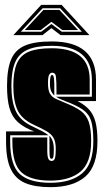

<svg xmlns="http://www.w3.org/2000/svg" viewBox="-20 -765 427 792"><path d="M188 7Q124 7 84 -10Q44 -27 24.5 -67.5Q5 -108 5 -181V-223H121Q78 -239 53.5 -261.5Q29 -284 19 -319.5Q9 -355 9 -411Q9 -480 26 -520Q43 -560 83 -577Q123 -594 193 -594Q376 -594 376 -436V-348H300Q331 -332 348.5 -312Q366 -292 374 -261.5Q382 -231 382 -183Q382 -80 332 -36.5Q282 7 188 7ZM188 -11Q273 -11 319 -50Q365 -89 365 -183Q365 -237 356 -266Q347 -295 322 -312.5Q297 -330 249 -348Q233 -354 225 -358Q217 -362 211 -366H359V-436Q359 -576 193 -576Q130 -576 94 -560Q58 -544 42.5 -508Q27 -472 27 -411Q27 -347 45 -307Q63 -267 115 -243Q138 -232 153.5 -224Q169 -216 180 -207H22V-181Q22 -84 61.5 -47.5Q101 -11 188 -11ZM188 -20Q106 -20 68.5 -54Q31 -88 31 -181V-198H175V-145Q175 -119 179.5 -110Q184 -101 193 -101Q203 -101 206.5 -112Q210 -123 210 -151Q210 -181 200.5 -197Q191 -213 171 -224.5Q151 -236 118 -251Q69 -274 52 -311.5Q35 -349 35 -411Q35 -469 49.5 -503Q64 -537 98.5 -551.5Q133 -566 193 -566Q350 -566 350 -436V-375H213V-390Q213 -409 212.5 -422.5Q212 -436 211 -446Q210 -465 195 -465Q188 -465 183 -457Q178 -449 178 -421Q178 -392 186.5 -378Q195 -364 211 -357Q227 -350 248 -341Q289 -325 312.5 -308Q336 -291 346 -262.5Q356 -234 356 -183Q356 -94 312 -57Q268 -20 188 -20ZM204 -371Q196 -378 191 -389Q186 -400 186 -421Q186 -442 188.5 -449Q191 -456 195 -456Q201 -456 203 -439Q204 -431 204 -418.5Q204 -406 204 -390ZM193 -110Q187 -110 185.5 -118Q184 -126 184 -148V-205Q193 -195 197.5 -182Q202 -169 202 -148Q202 -125 200 -117.5Q198 -110 193 -110ZM150 -745H234L349 -620H230L192 -649L155 -620H35ZM66 -634H150L192 -666L235 -634H318L228 -731H156ZM82 -641 159 -724H225L302 -641H237L192 -675L148 -641Z"/></svg>

Font: Alumni Sans Collegiate One
Style: Regular
Weight: 400
Designer: Robert E. Leuschke
Foundry: Robert E. Leuschke
Version: Version 1.100